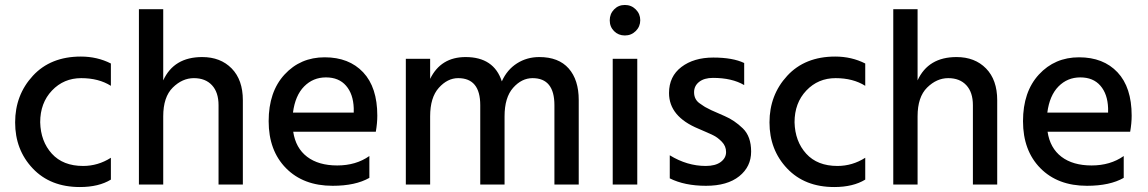

<svg xmlns="http://www.w3.org/2000/svg" viewBox="-20 -744 4628 774"><path d="M302 10Q183 10 112 -65Q41 -140 41 -250.5Q41 -361 112.5 -438.5Q184 -516 306 -516Q372 -516 427 -488V-398Q378 -429 307.5 -429Q237 -429 189.5 -379Q142 -329 142 -251Q144 -174 189 -124.5Q234 -75 315 -75Q375 -75 427 -108V-20Q378 10 302 10Z M959 0H861V-320Q861 -372 834.5 -400.5Q808 -429 761.5 -429Q715 -429 676.5 -391Q638 -353 638 -275V0H540V-707H638V-420Q681 -514 795 -514Q869 -514 914 -468Q959 -422 959 -340Z M1161 -290H1406V-308Q1404 -365 1375 -398.5Q1346 -432 1294 -432Q1242 -432 1206 -395.5Q1170 -359 1161 -290ZM1321 5Q1203 5 1133 -66Q1063 -137 1063 -255.5Q1063 -374 1127 -443.5Q1191 -513 1289 -513Q1387 -513 1444 -452.5Q1501 -392 1501 -278Q1501 -247 1495 -213H1162Q1172 -147 1218 -112Q1264 -77 1339.5 -77Q1415 -77 1469 -115V-27Q1413 5 1321 5Z M2313 0H2215V-320Q2215 -429 2127 -429Q2083 -429 2048.5 -390Q2014 -351 2014 -275V0H1916V-320Q1916 -429 1827 -429Q1784 -429 1749 -390Q1714 -351 1714 -275V0H1616V-507H1714V-426Q1757 -514 1857 -514Q1971 -514 2003 -416Q2024 -463 2064 -488.5Q2104 -514 2154 -514Q2232 -514 2272.5 -468Q2313 -422 2313 -341Z M2499 -724Q2525 -724 2543 -706Q2561 -688 2561 -662.5Q2561 -637 2543 -619Q2525 -601 2499 -601Q2473 -601 2455.5 -618.5Q2438 -636 2438 -662Q2438 -688 2455.5 -706Q2473 -724 2499 -724ZM2549 0H2450V-507H2549Z M2680 -25V-118Q2750 -75 2825 -75Q2864 -75 2885.5 -91Q2907 -107 2907 -131Q2907 -155 2890 -172.5Q2873 -190 2855.5 -198.5Q2838 -207 2796 -225Q2677 -274 2677 -369Q2677 -436 2727 -474Q2777 -512 2855.5 -512Q2934 -512 2980 -490V-401Q2931 -430 2854 -430Q2819 -430 2798.5 -414Q2778 -398 2778 -372Q2778 -341 2804 -325Q2812 -320 2816.5 -316.5Q2821 -313 2831.5 -308Q2842 -303 2847 -300Q2862 -293 2901.5 -276Q2941 -259 2974.5 -226.5Q3008 -194 3008 -133Q3008 -72 2960 -33.5Q2912 5 2826 5Q2740 5 2680 -25Z M3343 10Q3224 10 3153 -65Q3082 -140 3082 -250.5Q3082 -361 3153.5 -438.5Q3225 -516 3347 -516Q3413 -516 3468 -488V-398Q3419 -429 3348.5 -429Q3278 -429 3230.5 -379Q3183 -329 3183 -251Q3185 -174 3230 -124.5Q3275 -75 3356 -75Q3416 -75 3468 -108V-20Q3419 10 3343 10Z M4000 0H3902V-320Q3902 -372 3875.5 -400.5Q3849 -429 3802.5 -429Q3756 -429 3717.5 -391Q3679 -353 3679 -275V0H3581V-707H3679V-420Q3722 -514 3836 -514Q3910 -514 3955 -468Q4000 -422 4000 -340Z M4202 -290H4447V-308Q4445 -365 4416 -398.5Q4387 -432 4335 -432Q4283 -432 4247 -395.5Q4211 -359 4202 -290ZM4362 5Q4244 5 4174 -66Q4104 -137 4104 -255.5Q4104 -374 4168 -443.5Q4232 -513 4330 -513Q4428 -513 4485 -452.5Q4542 -392 4542 -278Q4542 -247 4536 -213H4203Q4213 -147 4259 -112Q4305 -77 4380.5 -77Q4456 -77 4510 -115V-27Q4454 5 4362 5Z"/></svg>

Font: Hind Guntur Medium
Style: Regular
Weight: 500
Designer: Manushi Parikh, Hitesh Malaviya
Foundry: Indian Type Foundry
Version: Version 1.000;PS 1.0;hotconv 1.0.86;makeotf.lib2.5.63406; tt